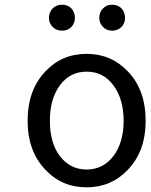

<svg xmlns="http://www.w3.org/2000/svg" viewBox="-20 -787 646 820"><path d="M174 -62Q98 -141 98 -271Q98 -403 174 -482Q244 -557 350 -557Q455 -557 526 -482Q602 -403 602 -271Q602 -141 526 -62Q455 13 350 13Q244 13 174 -62ZM464 -120Q508 -178 508 -271Q508 -364 464 -423Q421 -481 350 -481Q279 -481 236 -423Q193 -365 193 -271Q193 -176 236 -120Q280 -63 350 -63Q420 -63 464 -120ZM189 -711Q189 -735 205 -751Q221 -767 245 -767Q269 -767 285 -751Q300 -734 300 -711Q300 -688 285 -672Q269 -656 245 -656Q221 -656 205 -672Q189 -688 189 -711ZM420 -672Q404 -688 404 -711Q404 -735 420 -751Q435 -767 459 -767Q483 -767 499 -751Q514 -734 514 -711Q514 -688 499 -672Q483 -656 459 -656Q435 -656 420 -672Z"/></svg>

Font: Source Han Sans Regular
Style: Regular
Weight: 400
Designer: Ryoko NISHIZUKA  (kana & ideographs); Paul D. Hunt (Latin, Greek & Cyrillic); Wenlong ZHANG  (bopomofo); Sandoll Communi
Foundry: Adobe Systems Incorporated
Version: Version 1.00 January 18, 2024, initial release